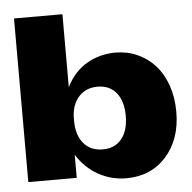

<svg xmlns="http://www.w3.org/2000/svg" viewBox="-56 -850 927 928"><g transform="rotate(-5 408.0 -385.5)"><path d="M519 -586.9Q576.7 -586.9 626.2 -564.7Q675.8 -542.5 711.7 -502.4Q747.6 -462.4 767.8 -404.1Q788.1 -345.7 788.1 -275.9Q788.1 -143.6 714.1 -60.3Q640.1 22.9 520 22.9Q447.8 22.9 385 -11.7Q322.3 -46.4 280.8 -111.8V0H45.9V-793.9H280.8V-439.9Q317.9 -514.2 380.9 -550.5Q443.8 -586.9 519 -586.9ZM418.9 -430.2Q361.8 -430.2 326.9 -391.1Q292 -352.1 292 -285.2V-275.9Q292 -206.1 325.9 -166Q359.9 -126 418.9 -126Q477.5 -126 510.3 -166.5Q543 -207 543 -277.8Q543 -349.1 510.5 -389.6Q478 -430.2 418.9 -430.2Z"/></g></svg>

Font: Mattone
Style: Bold
Weight: 700
Width: 6
Designer: Nunzio Mazzaferro
Foundry: Collletttivo
Version: Version 2.000;Glyphs 3.2 (3217)